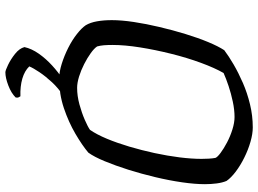

<svg xmlns="http://www.w3.org/2000/svg" viewBox="-143 -617 960 714"><g transform="rotate(90 337.0 -260.0)"><path d="M273.1 0Q247.8 0 217.5 -9.5Q187.2 -19 158.2 -33.6Q129.2 -48.2 106.7 -65.9Q84.2 -83.5 73.7 -99.1Q63.7 -116 59.3 -140.7Q54.9 -165.4 54.9 -195.9Q54.9 -231.9 61.8 -277.8Q68.7 -323.7 80.5 -373.3Q92.2 -423 106.6 -470Q121 -517 136.6 -554.5Q152.2 -591.9 166.7 -614Q188.7 -630.6 219.8 -648.8Q250.9 -666.9 288.3 -683.2Q325.7 -699.5 367.9 -709.7Q410.1 -720 454 -720Q477.8 -720 507.6 -711.4Q537.4 -702.8 566.1 -688.5Q594.9 -674.3 618.1 -656.8Q641.2 -639.3 652.8 -622.5Q659.3 -607.3 662.1 -586Q664.9 -564.8 664.9 -542.1Q664.9 -505.1 658 -457.3Q651.1 -409.4 638.8 -357.8Q626.5 -306.1 611.2 -257.4Q595.8 -208.7 579.5 -169.4Q563.3 -130.1 547.6 -108.5Q520.6 -85.7 477.4 -60.4Q434.2 -35.1 382 -17.5Q329.7 0 273.1 0ZM306.6 -66.8Q336.7 -66.8 368.2 -75.4Q399.7 -84 425.6 -95.3Q451.4 -106.5 462.9 -114.7Q480.1 -139.5 495.8 -177.2Q511.5 -214.9 525.2 -260.8Q538.8 -306.7 549.2 -354.6Q559.5 -402.5 565.2 -447.7Q570.8 -492.9 570.8 -529.1Q570.8 -542.9 570 -556.6Q569.2 -570.3 567.2 -581Q564.5 -588.5 548.6 -600.3Q532.6 -612.2 509.9 -624.2Q487.2 -636.2 461.7 -644.2Q436.2 -652.2 415.2 -652.2Q388.1 -652.2 357.9 -645.7Q327.7 -639.3 300.1 -630.1Q272.5 -620.9 251.5 -611.5Q232.5 -578.4 213.6 -527Q194.7 -475.6 180 -416.5Q165.2 -357.4 156.2 -300.5Q147.2 -243.7 147.2 -198.5Q147.2 -180.5 148.3 -166.5Q149.5 -152.4 152.7 -141.2Q159.9 -130.2 177.6 -117.5Q195.4 -104.7 218.3 -93Q241.3 -81.3 264.7 -74Q288.2 -66.8 306.6 -66.8ZM248.9 200Q242.1 200 221.3 190Q200.4 180 180.3 164Q160.1 148 155.1 129Q160.9 102.6 179.4 76.1Q197.9 49.6 223.4 26.3Q248.8 3 275.3 -14L335.3 -14.8Q308.3 2.5 285.9 26.6Q263.6 50.7 248.4 73.4Q233.1 96.1 226.9 111.1Q243.7 128.6 272.5 137Q301.3 145.3 338.1 144.1Q340.3 147.4 342.2 151.4Q344.1 155.5 342.3 162Q326.3 178.2 297.8 189.1Q269.2 200 248.9 200Z"/></g></svg>

Font: Texturina Medium
Style: Italic
Weight: 500
Italic angle: -11°
Designer: Guillermo Torres Carreño
Foundry: Omnibus-Type
Version: Version 1.002